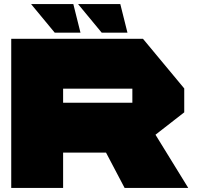

<svg xmlns="http://www.w3.org/2000/svg" viewBox="-20 -920 966 940"><path d="M35 0V-730H289V0ZM590 0 499 -173 699 -329 901 -1V0ZM289 -173V-417H628V-173ZM628 -173V-486H882V-370L629 -173ZM289 -486V-730H680L882 -487V-486ZM478 -760 363 -899V-900H569L604 -760ZM248 -760 133 -899V-900H339L374 -760Z"/></svg>

Font: Foldit Black
Style: Regular
Weight: 900
Version: Version 1.003